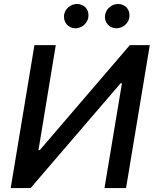

<svg xmlns="http://www.w3.org/2000/svg" viewBox="-20 -957 787 977"><path d="M155.2 -727.3 34.4 0H135.7L593.8 -533.4H600.5L511.7 0H621.4L742.2 -727.3H640.6L182.5 -193.2H175.8L263.8 -727.3ZM306.1 -881.4C300.4 -845.2 327.4 -812.9 363.3 -812.9C396.7 -812.9 424.7 -838.4 429.3 -867.9C435.4 -906.6 410.2 -936.8 371.4 -936.8C341.3 -936.8 310.7 -913.4 306.1 -881.4ZM514.9 -881.4C508.5 -844.1 536.2 -812.9 572.1 -812.9C605.5 -812.9 633.5 -838.4 638.1 -867.9C644.2 -906.6 619 -936.8 580.3 -936.8C550.1 -936.8 520.2 -913.4 514.9 -881.4Z"/></svg>

Font: Margiela Sans Medium
Style: Italic
Weight: 500
Italic angle: -9.39999°
Designer: Stefan Endress, Andreas Faust
Version: Version 1.100;FEAKit 1.0